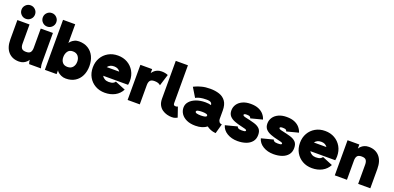

<svg xmlns="http://www.w3.org/2000/svg" viewBox="4 -1676 5347 2608"><g transform="rotate(20 2677.5 -372.0)"><path d="M210 -507.8V-228.5Q210 -188.5 226.8 -165Q243.7 -141.6 291 -141.6Q338.9 -141.6 355.5 -165Q372.1 -188.5 372.1 -228.5V-507.8H547.9V-82Q547.9 -44.9 553.7 -22.5Q559.6 0 559.6 0H389.2Q389.2 0 383.3 -18.3Q377.4 -36.6 377.4 -58.6Q369.1 -43.9 351.6 -26.9Q334 -9.8 307.4 2.4Q280.8 14.6 244.1 14.6Q147.5 14.6 90.8 -48.3Q34.2 -111.3 34.2 -228.5V-507.8ZM346.2 -660.2Q346.2 -700.7 374.8 -729.2Q403.3 -757.8 443.8 -757.8Q484.4 -757.8 512.9 -729.2Q541.5 -700.7 541.5 -660.2Q541.5 -619.6 512.9 -591.1Q484.4 -562.5 443.8 -562.5Q403.3 -562.5 374.8 -591.1Q346.2 -619.6 346.2 -660.2ZM38.6 -660.2Q38.6 -700.7 67.1 -729.2Q95.7 -757.8 136.2 -757.8Q176.8 -757.8 205.3 -729.2Q233.9 -700.7 233.9 -660.2Q233.9 -619.6 205.3 -591.1Q176.8 -562.5 136.2 -562.5Q95.7 -562.5 67.1 -591.1Q38.6 -619.6 38.6 -660.2Z M1168 -253.9Q1168 -175.8 1138.9 -115.2Q1109.9 -54.7 1054.7 -20Q999.5 14.6 921.4 14.6Q884.8 14.6 854 0.5Q823.2 -13.7 804.7 -31.2Q786.1 -48.8 786.1 -58.6V0H616.2V-722.7H792V-449.2Q794.4 -459 811.3 -476.3Q828.1 -493.7 856.4 -508.1Q884.8 -522.5 921.4 -522.5Q999.5 -522.5 1054.7 -487.8Q1109.9 -453.1 1138.9 -392.6Q1168 -332 1168 -253.9ZM792 -249Q792 -201.7 816.9 -171.6Q841.8 -141.6 889.6 -141.6Q939.9 -141.6 966.1 -174.1Q992.2 -206.5 992.2 -253.9Q992.2 -301.8 966.1 -334Q939.9 -366.2 889.6 -366.2Q839.4 -366.2 815.7 -331.5Q792 -296.9 792 -249Z M1577.6 -179.7 1727.5 -118.2Q1693.8 -53.2 1630.4 -19.3Q1566.9 14.6 1485.4 14.6Q1407.2 14.6 1346.4 -20Q1285.6 -54.7 1251.2 -115.2Q1216.8 -175.8 1216.8 -253.9Q1216.8 -332 1251.5 -392.6Q1286.1 -453.1 1346.7 -487.8Q1407.2 -522.5 1485.4 -522.5Q1563.5 -522.5 1624 -487.8Q1684.6 -453.1 1719.2 -392.6Q1753.9 -332 1753.9 -253.9Q1753.9 -238.8 1752.2 -224.1Q1750.5 -209.5 1748 -195.3H1387.7Q1401.9 -170.9 1427 -156.2Q1452.1 -141.6 1485.4 -141.6Q1527.3 -141.6 1549.3 -153.6Q1571.3 -165.5 1577.6 -179.7ZM1485.4 -366.2Q1424.3 -366.2 1393.1 -322.3H1574.2Q1545.4 -366.2 1485.4 -366.2Z M2156.7 -337.4Q2128.9 -366.2 2069.3 -366.2Q2022 -366.2 2005.1 -343Q1988.3 -319.8 1988.3 -279.3V0H1812.5V-507.8H1982.4V-449.2Q1991.2 -464.4 2008.5 -481.2Q2025.9 -498 2052.7 -510.3Q2079.6 -522.5 2116.2 -522.5Q2168 -522.5 2209 -504.9Z M2484.9 -149.4 2533.7 -6.8Q2524.4 -2 2505.6 6.3Q2486.8 14.6 2454.6 14.6Q2420.9 14.6 2384.5 5.1Q2348.1 -4.4 2316.4 -26.1Q2284.7 -47.9 2265.1 -85Q2245.6 -122.1 2245.6 -176.8V-722.7H2421.4V-176.8Q2421.4 -158.7 2428.5 -150.1Q2435.5 -141.6 2454.6 -141.6Q2461.4 -141.6 2470.7 -143.8Q2480 -146 2484.9 -149.4Z M2794.9 14.6Q2720.2 14.6 2667.7 -9.5Q2615.2 -33.7 2587.9 -74.2Q2560.5 -114.7 2560.5 -163.6Q2560.5 -212.4 2594 -250.5Q2627.4 -288.6 2685.5 -310.3Q2743.7 -332 2818.4 -332Q2863.3 -332 2900.4 -321.8Q2899.9 -343.8 2883.1 -357.7Q2866.2 -371.6 2818.4 -371.6Q2763.2 -371.6 2729.2 -363.5Q2695.3 -355.5 2679.7 -347.4Q2664.1 -339.4 2664.1 -339.4L2584 -471.7Q2584 -471.7 2613.5 -485.6Q2643.1 -499.5 2695.8 -513.4Q2748.5 -527.3 2818.4 -527.3Q2890.6 -527.3 2949 -507.8Q3007.3 -488.3 3041.7 -440.2Q3076.2 -392.1 3076.2 -306.6V-184.1Q3076.2 -162.1 3089.4 -144Q3102.5 -126 3128.9 -126L3089.8 14.6Q3047.4 11.2 3014.6 -2.4Q2981.9 -16.1 2958.5 -34.2Q2930.2 -11.7 2889.2 1.5Q2848.1 14.6 2794.9 14.6ZM2900.4 -168.5Q2900.4 -183.1 2877.7 -189.2Q2855 -195.3 2818.4 -195.3Q2781.7 -195.3 2759 -189.2Q2736.3 -183.1 2736.3 -168.5Q2736.3 -153.8 2759 -147.7Q2781.7 -141.6 2818.4 -141.6Q2855 -141.6 2877.7 -147.7Q2900.4 -153.8 2900.4 -168.5Z M3404.3 -522.5Q3472.7 -522.5 3519 -502.4Q3565.4 -482.4 3593 -449.5Q3620.6 -416.5 3631.8 -378.4L3462.4 -334.5Q3462.4 -341.8 3451.7 -354Q3440.9 -366.2 3404.3 -366.2Q3378.9 -366.2 3369.9 -361.3Q3360.8 -356.4 3360.8 -349.1Q3360.8 -332.5 3404.3 -323.7Q3476.1 -308.6 3529.5 -293.2Q3583 -277.8 3612.5 -247.8Q3642.1 -217.8 3642.1 -159.2Q3642.1 -100.6 3610.6 -62Q3579.1 -23.4 3525.4 -4.4Q3471.7 14.6 3404.3 14.6Q3316.9 14.6 3252.4 -24.4Q3188 -63.5 3170.4 -129.4L3342.3 -173.8Q3342.3 -163.1 3356.9 -152.3Q3371.6 -141.6 3404.3 -141.6Q3437.5 -141.6 3451.9 -145Q3466.3 -148.4 3466.3 -159.2Q3466.3 -170.4 3446 -176.5Q3425.8 -182.6 3404.3 -187Q3335.9 -201.7 3286.9 -220.5Q3237.8 -239.3 3211.4 -269.8Q3185.1 -300.3 3185.1 -349.1Q3185.1 -397.9 3211.4 -437.3Q3237.8 -476.6 3286.9 -499.5Q3335.9 -522.5 3404.3 -522.5Z M3924.8 -522.5Q3993.2 -522.5 4039.6 -502.4Q4085.9 -482.4 4113.5 -449.5Q4141.1 -416.5 4152.3 -378.4L3982.9 -334.5Q3982.9 -341.8 3972.2 -354Q3961.4 -366.2 3924.8 -366.2Q3899.4 -366.2 3890.4 -361.3Q3881.3 -356.4 3881.3 -349.1Q3881.3 -332.5 3924.8 -323.7Q3996.6 -308.6 4050 -293.2Q4103.5 -277.8 4133.1 -247.8Q4162.6 -217.8 4162.6 -159.2Q4162.6 -100.6 4131.1 -62Q4099.6 -23.4 4045.9 -4.4Q3992.2 14.6 3924.8 14.6Q3837.4 14.6 3772.9 -24.4Q3708.5 -63.5 3690.9 -129.4L3862.8 -173.8Q3862.8 -163.1 3877.4 -152.3Q3892.1 -141.6 3924.8 -141.6Q3958 -141.6 3972.4 -145Q3986.8 -148.4 3986.8 -159.2Q3986.8 -170.4 3966.6 -176.5Q3946.3 -182.6 3924.8 -187Q3856.4 -201.7 3807.4 -220.5Q3758.3 -239.3 3731.9 -269.8Q3705.6 -300.3 3705.6 -349.1Q3705.6 -397.9 3731.9 -437.3Q3758.3 -476.6 3807.4 -499.5Q3856.4 -522.5 3924.8 -522.5Z M4572.3 -179.7 4722.2 -118.2Q4688.5 -53.2 4625 -19.3Q4561.5 14.6 4480 14.6Q4401.9 14.6 4341.1 -20Q4280.3 -54.7 4245.8 -115.2Q4211.4 -175.8 4211.4 -253.9Q4211.4 -332 4246.1 -392.6Q4280.8 -453.1 4341.3 -487.8Q4401.9 -522.5 4480 -522.5Q4558.1 -522.5 4618.7 -487.8Q4679.2 -453.1 4713.9 -392.6Q4748.5 -332 4748.5 -253.9Q4748.5 -238.8 4746.8 -224.1Q4745.1 -209.5 4742.7 -195.3H4382.3Q4396.5 -170.9 4421.6 -156.2Q4446.8 -141.6 4480 -141.6Q4522 -141.6 4543.9 -153.6Q4565.9 -165.5 4572.3 -179.7ZM4480 -366.2Q4418.9 -366.2 4387.7 -322.3H4568.8Q4540 -366.2 4480 -366.2Z M5145 0V-279.3Q5145 -319.8 5128.4 -343Q5111.8 -366.2 5064 -366.2Q5016.6 -366.2 4999.8 -343Q4982.9 -319.8 4982.9 -279.3V0H4807.1V-507.8H4977.1V-449.2Q4985.8 -464.4 5003.2 -481.2Q5020.5 -498 5047.4 -510.3Q5074.2 -522.5 5110.8 -522.5Q5207.5 -522.5 5264.2 -459.5Q5320.8 -396.5 5320.8 -279.3V0Z"/></g></svg>

Font: Giphurs Black
Style: Regular
Weight: 900
Version: Version 0.920; ttfautohint (v1.8.4.7-5d5b)